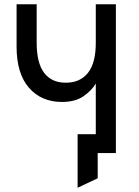

<svg xmlns="http://www.w3.org/2000/svg" viewBox="-20 -720 656 903"><path d="M345 163V-89H502.5V0H439.5V118.5ZM430.5 0V-327Q411 -294 372.2 -267.2Q333.5 -240.5 271.5 -240.5Q174.5 -240.5 116.2 -307.2Q58 -374 58 -500V-700H152.5V-518.5Q152.5 -424 187.5 -377.5Q222.5 -331 289.5 -331Q357 -331 393.8 -377.5Q430.5 -424 430.5 -518.5V-700H525V0Z"/></svg>

Font: Overpass Mono Medium
Style: Regular
Weight: 500
Monospace: yes
Designer: Delve Withrington, Dave Bailey
Foundry: Delve Fonts LLC
Version: Version 4.000